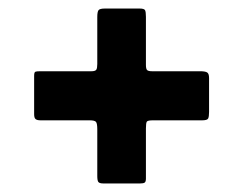

<svg xmlns="http://www.w3.org/2000/svg" viewBox="-20 -540 570 450"><path d="M337 -373Q327.5 -373 324.8 -375.8Q322 -378.5 322 -388V-500.5Q322 -512 320 -516Q318 -520 307 -520H226Q214 -520 211 -516.2Q208 -512.5 208 -500V-390Q208 -380.5 205.8 -376.8Q203.5 -373 194 -373H73.5Q65.5 -373 62.8 -371.8Q60 -370.5 60 -362V-272.5Q60 -263.5 63.5 -260.8Q67 -258 75 -258H190Q202.5 -258 205.2 -254Q208 -250 208 -237V-127.5Q208 -117 210.5 -113.5Q213 -110 223 -110H308Q316 -110 319 -112Q322 -114 322 -121.5V-239Q322 -252 324.2 -255Q326.5 -258 339 -258H454Q465.5 -258 467.8 -262.2Q470 -266.5 470 -277.5V-357Q470 -368 465 -370.5Q460 -373 450 -373Z"/></svg>

Font: Besley Black
Style: Regular
Weight: 900
Designer: Owen Earl
Foundry: indestructible type*
Version: Version 2.001